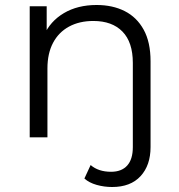

<svg xmlns="http://www.w3.org/2000/svg" viewBox="-20 -550 716 769"><path d="M367 -530Q431 -530 479.5 -505.5Q528 -481 555.5 -431Q583 -381 583 -305V39Q583 112 543 155.5Q503 199 429 199Q397 199 367 190.5Q337 182 318 165L343 111Q374 138 425 138Q467 138 489.5 113Q512 88 512 39V-298Q512 -381 470.5 -423.5Q429 -466 354 -466Q298 -466 256.5 -443.5Q215 -421 192.5 -378.5Q170 -336 170 -276V0H99V-525H167V-381L156 -408Q181 -465 236 -497.5Q291 -530 367 -530Z"/></svg>

Font: MOST Montserrat
Style: Regular
Weight: 400
Designer: Julieta Ulanovsky
Foundry: Julieta Ulanovsky
Version: Version 8.000;March 11, 2024;FontCreator 15.0.0.2926 64-bit